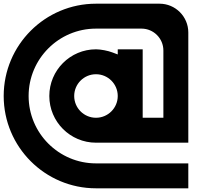

<svg xmlns="http://www.w3.org/2000/svg" viewBox="-20 -820 1140 1040"><path d="M844.3 -800H500C224 -800 0 -576 0 -300C0 -24 224 200 500 200H1000V65H500C298.5 65 135 -98.5 135 -300C135 -501.5 298.5 -665 500 -665H746.7C811.9 -664.9 864.9 -611.9 865 -546.7V-182.1H752.9V-552.9H617.8V-525.1L588.5 -536.1C564.9 -545.3 525.3 -552.8 500 -552.9C360.4 -552.9 247.1 -439.6 247.1 -300C247.1 -160.4 360.4 -47.1 500 -47.1H1000V-644.3C999.9 -730.2 930.2 -799.9 844.3 -800ZM500 -182.1H499.9C434.8 -182.1 381.9 -234.9 381.9 -300C381.9 -365.1 434.8 -417.9 499.9 -417.9C565 -417.9 617.8 -365.1 617.8 -300C617.8 -235 565 -182.2 500 -182.1Z"/></svg>

Font: Kubos
Style: Light
Weight: 300
Version: Version 001.000